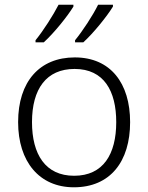

<svg xmlns="http://www.w3.org/2000/svg" viewBox="-20 -786 630 816"><path d="M460 -758V-766H397C375 -721 331 -654 299 -615V-606H334C378 -646 435 -717 460 -758ZM292 -758V-766H229C206 -721 163 -654 131 -615V-606H166C210 -646 267 -717 292 -758ZM533 -267C533 -432 450 -542 298 -542C148 -542 57 -439 57 -267C57 -99 147 10 294 10C449 10 533 -100 533 -267ZM116 -267C116 -408 177 -493 297 -493C422 -493 474 -399 474 -267C474 -131 419 -39 295 -39C173 -39 116 -130 116 -267Z"/></svg>

Font: Noto Sans Sinhala UI Light
Style: Regular
Weight: 300
Designer: Jelle Bosma - Monotype Design Team
Foundry: Monotype Imaging Inc.
Version: Version 2.006